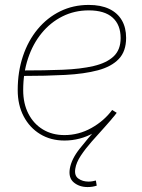

<svg xmlns="http://www.w3.org/2000/svg" viewBox="-20 -569 581 788"><path d="M244.6 7.8Q188 7.8 144.8 -18.6Q101.6 -44.9 77.1 -91.6Q52.7 -138.2 52.7 -199.2Q52.7 -274.4 74 -338.1Q95.2 -401.9 134.5 -449.2Q173.8 -496.6 227.1 -522.7Q280.3 -548.8 344.2 -548.8Q394 -548.8 428.2 -532.5Q462.4 -516.1 480 -485.8Q497.6 -455.6 497.6 -413.6Q497.6 -358.4 467.5 -326.9Q437.5 -295.4 381.8 -280.5Q326.2 -265.6 247.3 -261.5Q168.5 -257.3 71.8 -257.3V-279.8Q162.6 -279.8 236.8 -282.7Q311 -285.6 364.3 -298.1Q417.5 -310.5 446.3 -337.6Q475.1 -364.7 475.1 -412.6Q475.1 -467.3 442.1 -496.8Q409.2 -526.4 344.2 -526.4Q285.6 -526.4 236.3 -501.7Q187 -477.1 150.9 -432.9Q114.7 -388.7 95 -329.1Q75.2 -269.5 75.2 -199.2Q75.2 -143.6 96.7 -102.1Q118.2 -60.5 156.2 -37.6Q194.3 -14.6 244.6 -14.6Q303.2 -14.6 355.2 -43.7Q407.2 -72.8 440.4 -117.7L459 -106Q423.3 -56.2 366 -24.2Q308.6 7.8 244.6 7.8ZM339.4 198.7Q305.7 198.7 283 179.9Q260.3 161.1 266.6 123Q273.4 83.5 307.4 40.8Q341.3 -2 378.9 -43.9L458.5 -105.5Q436.5 -76.7 409.2 -46.9Q381.8 -17.1 356 12.5Q330.1 42 311.5 70.1Q293 98.1 289.1 123Q284.2 151.4 301.5 163.8Q318.8 176.3 343.3 176.3Q351.6 176.3 359.1 175Q366.7 173.8 373.5 171.9L377 192.9Q368.2 195.8 358.9 197.3Q349.6 198.7 339.4 198.7Z"/></svg>

Font: Inter 17pt Thin
Style: Italic
Weight: 250
Italic angle: -9.3988°
Version: Version 4.001;git-66647c0bb